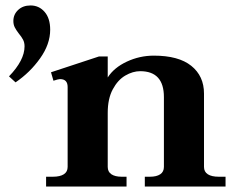

<svg xmlns="http://www.w3.org/2000/svg" viewBox="-20 -684 864 704"><path d="M164 -575Q164 -522 127 -470Q90 -418 37 -382L13 -404Q70 -463 70 -514Q70 -528 64.5 -538.5Q59 -549 49 -561Q39 -574 34 -584Q29 -594 29 -607Q29 -631 46.5 -647.5Q64 -664 92 -664Q123 -664 143.5 -640.5Q164 -617 164 -575ZM807 -36V0H511V-36H530Q554 -36 567.5 -45Q581 -54 581 -72V-328Q581 -423 494 -423Q467 -423 439.5 -407Q412 -391 393.5 -356.5Q375 -322 375 -270V-72Q375 -54 388.5 -45Q402 -36 426 -36H444V0H149V-36H174Q200 -36 214 -45Q228 -54 228 -72V-365Q228 -394 200 -394Q194 -394 176 -388L167 -419L343 -477H375V-400Q398 -436 445 -458Q492 -480 544 -480Q635 -480 681.5 -442.5Q728 -405 728 -341V-72Q728 -54 742 -45Q756 -36 782 -36Z"/></svg>

Font: Taviraj DemiBold
Style: Regular
Weight: 600
Designer: Katatrad Team
Foundry: CadsonDemak
Version: Version 1.030